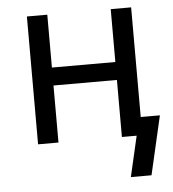

<svg xmlns="http://www.w3.org/2000/svg" viewBox="-50 -567 701 778"><g transform="rotate(-5 300.0 -177.5)"><path d="M535 165H451L489 0H429V-232H171V0H88V-520H171V-305H429V-520H512V-74H590Z"/></g></svg>

Font: Bmono
Style: Regular
Weight: 400
Monospace: yes
Designer: Belleve Invis
Foundry: Belleve Invis
Version: Version 11.2.2; ttfautohint (v1.8.2)